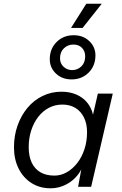

<svg xmlns="http://www.w3.org/2000/svg" viewBox="-20 -1002 656 1030"><path d="M251 8Q193 8 149 -20Q105 -48 80 -97.5Q55 -147 55 -212Q55 -274 74 -328Q93 -382 127 -423Q161 -464 208 -487Q255 -510 310 -510Q354 -510 389 -495Q424 -480 447 -452.5Q470 -425 479 -387L505 -500H585L469 0H399L416 -93Q392 -47 347.5 -19.5Q303 8 251 8ZM272 -60Q307 -60 338.5 -78Q370 -96 394.5 -127.5Q419 -159 433 -201.5Q447 -244 447 -293Q447 -338 430.5 -371.5Q414 -405 384.5 -423Q355 -441 315 -441Q275 -441 242 -423.5Q209 -406 185 -375Q161 -344 147.5 -302.5Q134 -261 134 -213Q134 -164 150 -130Q166 -96 196.5 -78Q227 -60 272 -60ZM375 -813Q426 -813 459 -781.5Q492 -750 492 -705Q492 -649 455.5 -612.5Q419 -576 364 -576Q313 -576 280 -607.5Q247 -639 247 -684Q247 -740 283.5 -776.5Q320 -813 375 -813ZM374 -763Q344 -763 323 -743Q302 -723 302 -689Q302 -662 321 -644Q340 -626 367 -626Q396 -626 416.5 -646Q437 -666 437 -700Q437 -727 420 -745Q403 -763 374 -763ZM361 -852 443 -982H526L423 -852Z"/></svg>

Font: Work Sans
Style: Italic
Weight: 400
Italic angle: -13°
Designer: Wei Huang
Foundry: Wei Huang
Version: Version 2.012